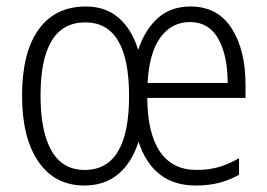

<svg xmlns="http://www.w3.org/2000/svg" viewBox="-20 -562 824 592"><path d="M737 -301V-260H434Q435 -150 473.5 -94Q512 -38 586 -38Q623 -38 653 -46.5Q683 -55 717 -74V-23Q686 -6 654.5 2Q623 10 583 10Q452 10 407 -125Q387 -61 345 -25.5Q303 10 240 10Q149 10 98.5 -63.5Q48 -137 48 -267Q48 -400 99 -471Q150 -542 245 -542Q306 -542 346.5 -506.5Q387 -471 406 -408Q427 -471 467 -506.5Q507 -542 567 -542Q651 -542 694 -475Q737 -408 737 -301ZM435 -306H682Q682 -391 653 -442.5Q624 -494 566 -494Q509 -494 474.5 -446.5Q440 -399 435 -306ZM105 -267Q105 -156 139 -97Q173 -38 241 -38Q378 -38 378 -266Q378 -493 243 -493Q105 -493 105 -267Z"/></svg>

Font: Noto Sans Display Light Narrow
Style: Regular
Weight: 300
Width: 4
Designer: Monotype Design team
Foundry: Monotype Imaging Inc.
Version: Version 1.000